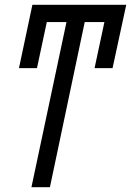

<svg xmlns="http://www.w3.org/2000/svg" viewBox="-20 -780 546 800"><path d="M59 -496 115 -760H506L449 -496H374L415 -688H333L188 0H111L257 -688H175L134 -496Z"/></svg>

Font: Noto Sans UI Condensed
Style: Italic
Weight: 400
Width: 3
Italic angle: -12°
Designer: Monotype Design Team
Foundry: Monotype Imaging Inc.
Version: Version 1.901